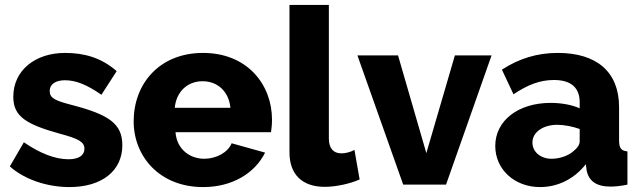

<svg xmlns="http://www.w3.org/2000/svg" viewBox="-20 -750 2596 780"><path d="M262 10C394 10 477 -56 477 -160C477 -247 423 -284 274 -323C204 -341 182 -351 182 -380C182 -410 209 -424 244 -424C288 -424 333 -406 392 -365L454 -461C391 -516 322 -535 244 -535C123 -535 34 -464 34 -357C34 -277 85 -245 226 -206C297 -187 323 -174 323 -146C323 -118 299 -103 258 -103C203 -103 141 -128 77 -172L20 -74C80 -20 173 10 262 10Z M805 10C926 10 1016 -48 1057 -130L921 -168C906 -130 857 -105 810 -105C752 -105 698 -143 693 -213H1081C1083 -226 1085 -245 1085 -264C1085 -407 984 -535 805 -535C626 -535 523 -408 523 -257C523 -115 628 10 805 10ZM690 -312C696 -377 741 -420 803 -420C864 -420 910 -378 916 -312Z M1156 -131C1156 -41 1208 9 1299 9C1344 9 1401 -3 1441 -21L1420 -141C1404 -132 1383 -127 1367 -127C1334 -127 1316 -148 1316 -187V-730H1156Z M1792 0 1977 -525H1828L1712 -128L1597 -525H1432L1618 0Z M2174 10C2246 10 2313 -23 2360 -83L2363 -59C2371 -16 2401 8 2460 8C2478 8 2501 6 2529 0V-135C2504 -137 2495 -148 2495 -180V-315C2495 -458 2404 -535 2246 -535C2162 -535 2088 -512 2019 -467L2066 -367C2123 -405 2173 -425 2230 -425C2301 -425 2335 -393 2335 -334V-310C2304 -324 2261 -332 2217 -332C2085 -332 1992 -260 1992 -157C1992 -62 2070 10 2174 10ZM2221 -105C2176 -105 2143 -133 2143 -171C2143 -213 2186 -243 2244 -243C2272 -243 2307 -236 2335 -226V-176C2335 -163 2326 -149 2312 -138C2291 -118 2255 -105 2221 -105Z"/></svg>

Font: Raleway
Style: ExtraBold
Weight: 800
Designer: Matt McInerney, Pablo Impallari, Rodrigo Fuenzalida
Foundry: Matt McInerney, Pablo Impallari, Rodrigo Fuenzalida
Version: Version 3.000